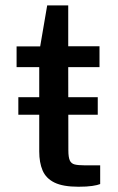

<svg xmlns="http://www.w3.org/2000/svg" viewBox="-20 -689 436 712"><path d="M48 -263.5V-328.5H342.5V-263.5ZM271 3.5Q213.5 3.5 182 -12Q150.5 -27.5 138 -56.8Q125.5 -86 125.5 -127.5V-440H41.5V-517H129L155 -669H233V-517.5H349V-440H233L233.5 -131.5Q233.5 -106 238.8 -94.2Q244 -82.5 256.8 -79.2Q269.5 -76 291.5 -76H351.5V-6.5Q342 -2.5 322.2 0.5Q302.5 3.5 271 3.5Z"/></svg>

Font: Public Sans Thin Medium
Style: Regular
Weight: 500
Version: Version 2.001